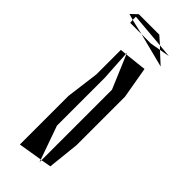

<svg xmlns="http://www.w3.org/2000/svg" viewBox="-190 -569 597 597"><g transform="rotate(45 108.0 -271.0)"><path d="M130 -320V-10L163 -16L174 -120V-333L156 -437L84 -429ZM62 -427V-319L48 -211V3L127 -10L88 -120V-330L82 -429ZM127 -10H130V-1ZM82 -434V-435L84 -429H82ZM2 -525 22 -519V-532V-533L138 -523L113 -545H23ZM73 -507 186 -478 148 -513 114 -507ZM22 -519 73 -507H23ZM181 -519 148 -513 138 -523Z"/></g></svg>

Font: Quebrada
Style: Regular
Weight: 400
Designer: deFharo
Foundry: deFharo
Version: Version 1.034 2012